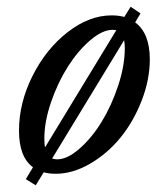

<svg xmlns="http://www.w3.org/2000/svg" viewBox="-20 -511 491 577"><path d="M87.4 45.9 57.6 27.3 79.1 -8.3Q37.1 -39.1 37.1 -118.2Q37.1 -202.1 77.9 -283.2Q118.7 -364.3 183.6 -414.6Q248.5 -464.8 315.4 -464.8Q337.4 -464.8 353.5 -460L372.6 -490.7L402.3 -470.7L386.2 -443.8Q430.2 -411.1 430.2 -333Q430.2 -271 405.5 -208Q380.9 -145 341.8 -97.2Q302.7 -49.3 250.7 -19Q198.7 11.2 147.5 11.2Q127.4 11.2 111.3 6.8ZM113.3 -95.2Q113.3 -77.6 115.2 -67.9L329.6 -420.4Q322.8 -421.4 318.8 -421.4Q287.6 -421.4 250.7 -389.6Q213.9 -357.9 183.8 -310.5Q153.8 -263.2 133.5 -204.3Q113.3 -145.5 113.3 -95.2ZM151.9 -32.2Q182.6 -32.2 219.2 -64.5Q255.9 -96.7 285.4 -144.8Q314.9 -192.9 335 -253.2Q355 -313.5 355 -365.7Q355 -380.9 353 -390.1L136.7 -34.7Q144 -32.2 151.9 -32.2Z"/></svg>

Font: Elstob 6pt
Style: Italic
Weight: 400
Italic angle: -20°
Designer: Peter S. Baker
Version: Version 1.015